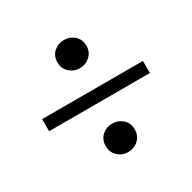

<svg xmlns="http://www.w3.org/2000/svg" viewBox="-115 -661 717 716"><g transform="rotate(-30 243.5 -303.0)"><path d="M243 -62Q218 -62 199.5 -79Q181 -96 181 -123Q181 -151 199.5 -167.5Q218 -184 243 -184Q269 -184 287.5 -167.5Q306 -151 306 -123Q306 -96 287.5 -79Q269 -62 243 -62ZM243 -423Q218 -423 199.5 -440Q181 -457 181 -483Q181 -511 199.5 -527.5Q218 -544 243 -544Q269 -544 287.5 -527.5Q306 -511 306 -483Q306 -457 287.5 -440Q269 -423 243 -423ZM460 -277H26V-329H460Z"/></g></svg>

Font: Lisu Bosa ExtraLight
Style: Regular
Weight: 200
Designer: David Morse, Annie Olsen, Victor Gaultney, Frank Grießhammer (Latin)
Foundry: SIL International
Version: Version 2.000